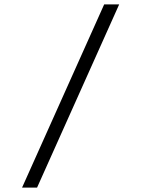

<svg xmlns="http://www.w3.org/2000/svg" viewBox="-20 -750 660 870"><path d="M148 100 520 -730H452L80 100Z"/></svg>

Font: Monaspace Neon ExtraLight
Style: Regular
Weight: 200
Designer: Riley Cran & the Lettermatic Team
Foundry: Lettermatic
Version: Version 1.200 (Monaspace Neon)